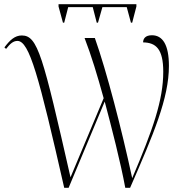

<svg xmlns="http://www.w3.org/2000/svg" viewBox="-20 -895 873 915"><path d="M280 -787H286L305 -861H422L441 -787H447L468 -861H584L604 -787H610L630 -864V-875H259V-864ZM286 0H307L479 -411C511 -291 555 -120 577 0H600C712 -256 785 -427 785 -581C785 -682 755 -727 704 -727C672 -727 662 -710 662 -693C723 -692 758 -662 758 -553C758 -418 709 -278 610 -46C560 -279 488 -556 432 -714H383C416 -628 443 -539 474 -427L316 -50C184 -630 160 -726 84 -726C51 -726 27 -704 1 -669L9 -662C27 -685 42 -700 63 -700C120 -700 165 -532 286 0Z"/></svg>

Font: Noto Serif Display SemiCondensed ExtraLight
Style: Regular
Weight: 200
Width: 4
Designer: Monotype Design Team
Foundry: Monotype Imaging Inc.
Version: Version 2.009